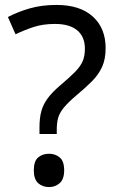

<svg xmlns="http://www.w3.org/2000/svg" viewBox="-20 -744 474 778"><path d="M140 -228Q140 -266 147.5 -293.5Q155 -321 173.5 -346Q192 -371 224 -398Q263 -431 284.5 -453Q306 -475 315 -496Q324 -517 324 -547Q324 -595 293 -621Q262 -647 203 -647Q154 -647 116 -634.5Q78 -622 43 -605L12 -675Q52 -696 100.5 -710Q149 -724 209 -724Q304 -724 356 -677Q408 -630 408 -549Q408 -504 393.5 -472.5Q379 -441 352.5 -414.5Q326 -388 290 -358Q257 -330 239.5 -309Q222 -288 216 -267.5Q210 -247 210 -218V-201H140ZM117 -54Q117 -91 134.5 -106Q152 -121 179 -121Q204 -121 222 -106Q240 -91 240 -54Q240 -18 222 -2Q204 14 179 14Q152 14 134.5 -2Q117 -18 117 -54Z"/></svg>

Font: Noto Sans Meetei Mayek
Style: Regular
Weight: 400
Designer: Monotype Design Team and Neelakash Kshetrimayum
Foundry: Monotype Imaging Inc.
Version: Version 2.002